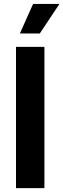

<svg xmlns="http://www.w3.org/2000/svg" viewBox="-20 -969 326 989"><path d="M208.8 0H62.4V-727.5H208.8ZM150.4 -948.7H286.2L185.1 -796.7H82.5Z"/></svg>

Font: Raveo Variable
Style: Regular
Weight: 400
Designer: Jakub Foglar, Rasmus Andersson (Inter)
Foundry: Jakubfoglar.com
Version: Version 1.000;Glyphs 3.2.3 (3260)